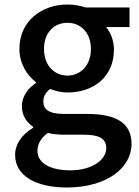

<svg xmlns="http://www.w3.org/2000/svg" viewBox="-20 -584 618 851"><path d="M276 247C452 247 563 161 563 54C563 -39 495 -79 366 -79H264C194 -79 172 -101 172 -133C172 -160 185 -175 202 -190C226 -180 255 -174 279 -174C394 -174 485 -243 485 -364C485 -405 470 -441 450 -464H554V-551H359C338 -558 310 -564 279 -564C165 -564 66 -491 66 -367C66 -301 101 -249 139 -220V-216C107 -195 77 -158 77 -114C77 -70 99 -41 127 -22V-18C76 13 47 56 47 102C47 198 143 247 276 247ZM279 -249C222 -249 175 -293 175 -367C175 -441 221 -483 279 -483C337 -483 383 -440 383 -367C383 -293 336 -249 279 -249ZM292 171C201 171 146 138 146 85C146 57 159 29 192 5C215 11 240 13 266 13H349C415 13 451 27 451 73C451 124 388 171 292 171Z"/></svg>

Font: GenYoGothic2 TW M
Style: Regular
Weight: 500
Version: Version 2.100;PS 2.1;hotconv 16.6.51;makeotf.lib2.5.65220 DE